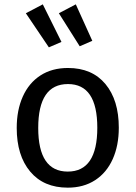

<svg xmlns="http://www.w3.org/2000/svg" viewBox="-20 -852 624 884"><path d="M527 -264Q527 -182 499 -119.5Q471 -57 418 -22.5Q365 12 292 12Q181 12 119 -62Q57 -136 57 -263Q57 -345 85 -407.5Q113 -470 166 -504.5Q219 -539 293 -539Q404 -539 465.5 -465Q527 -391 527 -264ZM156 -263Q156 -62 292 -62Q428 -62 428 -264Q428 -465 293 -465Q156 -465 156 -263ZM263 -659 205 -634 99 -791 177 -832ZM405 -664 347 -639 251 -791 329 -832Z"/></svg>

Font: Fira Sans
Style: Regular
Weight: 400
Designer: bBox Type GmbH & Carrois Corporate GbR & Edenspiekermann AG
Foundry: bBox Type GmbH & Carrois Corporate GbR & Edenspiekermann AG
Version: Version 4.301